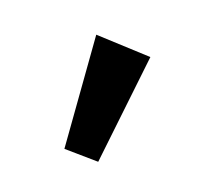

<svg xmlns="http://www.w3.org/2000/svg" viewBox="-55 -859 388 356"><g transform="rotate(-20 138.5 -681.5)"><path d="M35.2 -614.3 163.1 -793 243.2 -719.7 85.9 -570.3Z"/></g></svg>

Font: Reddit Sans Fudge SemiBold
Style: Regular
Weight: 600
Designer: Stephen Hutchings
Foundry: Reddit
Version: Version 1.011